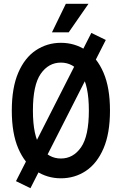

<svg xmlns="http://www.w3.org/2000/svg" viewBox="-20 -926 640 1009"><path d="M42 -345Q42 -465 76 -544Q110 -623 169 -662Q228 -701 300 -701Q373 -701 431.5 -662Q490 -623 524 -544Q558 -465 558 -345Q558 -225 524 -146Q490 -67 431.5 -28Q373 11 300 11Q228 11 169 -28Q110 -67 76 -146Q42 -225 42 -345ZM153 -345Q153 -211 194 -152Q235 -93 300 -93Q365 -93 406 -152Q447 -211 447 -345Q447 -479 406 -538Q365 -597 300 -597Q235 -597 194 -538Q153 -479 153 -345ZM64 26 460 -753 536 -716 140 63ZM253 -756 326 -906H445L341 -756Z"/></svg>

Font: Radio Canada Condensed Medium
Style: Regular
Weight: 500
Width: 3
Designer: Charles Daoud, Etienne Aubert Bonn, Alexandre Saumier Demers, Jacques Le Bailly
Foundry: Radio-Canada
Version: Version 2.104; ttfautohint (v1.8.4.7-5d5b);gftools[0.9.28.de